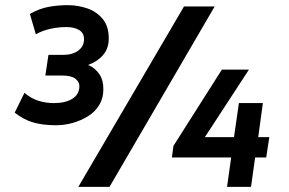

<svg xmlns="http://www.w3.org/2000/svg" viewBox="-20 -725 1122 745"><path d="M197 -239Q146 -239 108.5 -250Q71 -261 37 -288L75 -365Q100 -343 129 -334Q158 -325 190 -325Q234 -325 261 -342Q288 -359 288 -391Q288 -408 272 -420Q256 -432 219 -432H156L168 -512H224Q261 -512 283.5 -528.5Q306 -545 306 -573Q306 -597 287 -608.5Q268 -620 237 -620Q208 -620 177 -613.5Q146 -607 119 -592L96 -671Q133 -692 169.5 -698.5Q206 -705 243 -705Q282 -705 318.5 -692.5Q355 -680 378.5 -651.5Q402 -623 402 -576Q402 -537 380 -511.5Q358 -486 322 -473Q350 -461 366 -436.5Q382 -412 381 -377Q381 -344 365 -317.5Q349 -291 321.5 -274Q294 -257 262 -248Q230 -239 197 -239ZM284 0 694 -700H813L405 0ZM861 0 877 -114H647L653 -159L841 -455H946L775 -193H888L907 -325H1000L982 -193H1025L1013 -114H970L954 0Z"/></svg>

Font: Finlandica Medium
Style: Italic
Weight: 500
Italic angle: -8°
Designer: Niklas Ekholm, Juho Hiilivirta, Jaakko Suomalainen
Foundry: Helsinki Type Studio
Version: Version 1.063